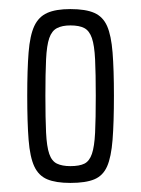

<svg xmlns="http://www.w3.org/2000/svg" viewBox="-20 -716 310 423"><path d="M135 -313Q103 -313 84 -321Q65 -329 55.5 -349.5Q46 -370 43 -408Q40 -446 40 -505Q40 -563 43 -600.5Q46 -638 55.5 -658.5Q65 -679 84 -687.5Q103 -696 135 -696Q169 -696 188 -687.5Q207 -679 216 -658.5Q225 -638 228 -600.5Q231 -563 231 -505Q231 -446 228 -408Q225 -370 216 -349.5Q207 -329 188 -321Q169 -313 135 -313ZM135 -350Q155 -350 166 -355.5Q177 -361 182.5 -377Q188 -393 189.5 -423.5Q191 -454 191 -505Q191 -554 189.5 -585Q188 -616 182.5 -632Q177 -648 166 -654Q155 -660 135 -660Q117 -660 105.5 -654Q94 -648 88.5 -632Q83 -616 81.5 -585Q80 -554 80 -505Q80 -455 81.5 -424Q83 -393 88.5 -377Q94 -361 105.5 -355.5Q117 -350 135 -350Z"/></svg>

Font: Saira UltraCondensed Light
Style: Regular
Weight: 300
Width: 1
Designer: Hector Gatti with collaboration of the Omnibus-Type team
Foundry: Omnibus-Type
Version: Version 1.101